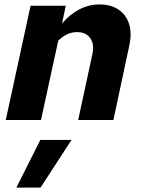

<svg xmlns="http://www.w3.org/2000/svg" viewBox="-20 -542 646 867"><path d="M6 0 118 -516H277L260 -436Q296 -478 339 -500Q382 -522 429 -522Q481 -522 515.5 -498.5Q550 -475 563 -433.5Q576 -392 564 -337L492 0H333L397 -297Q407 -341 388 -369Q369 -397 328 -397Q305 -397 284 -387.5Q263 -378 243 -358L165 0ZM54 305 162 90H303L163 305Z"/></svg>

Font: Red Hat Text
Style: Italic
Weight: 300
Italic angle: -12°
Designer: Pentagram, MCKL
Foundry: Pentagram, MCKL
Version: Version 1.023